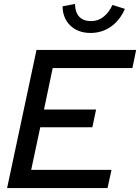

<svg xmlns="http://www.w3.org/2000/svg" viewBox="-20 -953 710 973"><path d="M16 0 165 -700H670L651 -608H247L203 -398H467L448 -308H184L138 -92H545L525 0ZM442 -846Q476 -846 503.5 -867Q531 -888 550 -928L613 -908Q587 -849 541.5 -817.5Q496 -786 439 -786Q376 -786 337 -823Q298 -860 297 -921L360 -933Q361 -890 382 -868Q403 -846 442 -846Z"/></svg>

Font: Red Hat Display Medium
Style: Italic
Weight: 500
Italic angle: -12°
Designer: Pentagram / MCKL
Foundry: Pentagram / MCKL
Version: Version 1.003; Red Hat Display Medium Italic